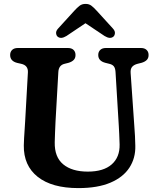

<svg xmlns="http://www.w3.org/2000/svg" viewBox="-20 -946 810 984"><path d="M589 -298 572 -578Q570.5 -597.5 563 -606.5Q555.5 -615.5 540 -619L520 -624Q483.5 -633.5 483.5 -664Q483.5 -680.5 493.8 -690.2Q504 -700 522.5 -700H702.5Q721 -700 731.2 -690.2Q741.5 -680.5 741.5 -664Q741.5 -648 732 -638.5Q722.5 -629 705 -624L685 -619Q666 -614 657 -603.2Q648 -592.5 649.5 -572L668.5 -298.5Q670.5 -273 671.8 -248.8Q673 -224.5 673.5 -198.5Q675 -135.5 643 -86.5Q611 -37.5 545.8 -9.8Q480.5 18 381.5 18Q246 18 173.2 -39.8Q100.5 -97.5 102 -201Q102 -215.5 103.5 -238.8Q105 -262 106.5 -285.8Q108 -309.5 109 -326L123 -575Q125 -611 88.5 -619L68.5 -623.5Q32 -632.5 32 -664Q32 -680.5 42.2 -690.2Q52.5 -700 71.5 -700H328Q347 -700 357 -690.2Q367 -680.5 367 -664Q367 -648 357.5 -638.5Q348 -629 331 -624L311 -619Q281 -612 279 -577L264.5 -322Q263 -290 262 -264Q261 -238 260.5 -217Q259 -141 304 -103.8Q349 -66.5 430 -66.5Q510.5 -66.5 552.5 -103.5Q594.5 -140.5 593 -206Q592 -238.5 591 -259Q590 -279.5 589 -298ZM320.5 -761.5Q292 -744 275 -758.5Q268.5 -764.5 267.5 -776Q266.5 -787.5 278 -800L360.5 -890.5Q375 -906.5 387.5 -916.2Q400 -926 418.5 -926Q437 -926 449.2 -916.2Q461.5 -906.5 476 -890.5L558.5 -800Q570 -787.5 569 -776Q568 -764.5 561.5 -758.5Q544.5 -744 516 -761.5L418 -827Z"/></svg>

Font: Fraunces 9pt S100 SemiBold
Style: Regular
Weight: 600
Version: Version 1.000; ttfautohint (v1.8.3)